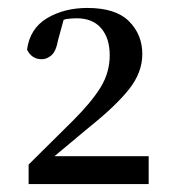

<svg xmlns="http://www.w3.org/2000/svg" viewBox="-20 -931 436 483"><path d="M52 -468V-517L164 -628Q211 -675 233.5 -712Q256 -749 256 -792Q256 -835 234.5 -860Q213 -885 173 -885Q160 -885 146 -883Q143 -882 140 -881L126 -830Q121 -802 109.5 -792Q98 -782 85 -782Q60 -782 48 -806Q55 -859 98 -885Q141 -911 200 -911Q271 -911 304.5 -877.5Q338 -844 338 -795Q338 -749 305 -707Q272 -665 202 -609L117 -538H354V-468Z"/></svg>

Font: Early Summer Mincho SemiBold
Style: Regular
Weight: 600
Designer: GuiWonder
Version: Version 1.002